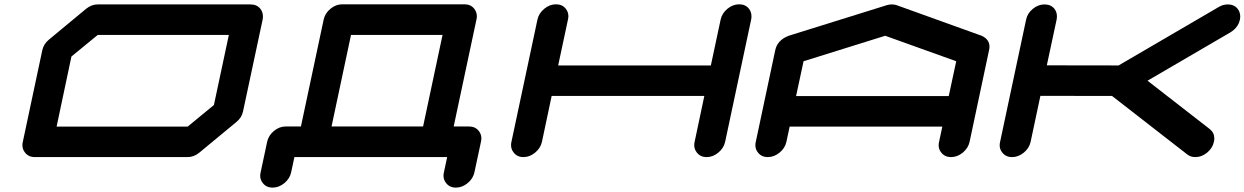

<svg xmlns="http://www.w3.org/2000/svg" viewBox="-20 -729 5775 891"><path d="M972.7 -241.7 1042 -566.9H433.6L311.5 -466.8L242.7 -141.6H851.1ZM1142.6 -708.5Q1171.9 -708.5 1188.5 -688Q1200.2 -672.4 1200.2 -652.8Q1200.2 -645.5 1198.7 -637.7L1107.9 -212.4Q1102.1 -183.1 1076.7 -162.6L904.8 -20.5Q879.9 0 850.1 0H141.6Q112.3 0 96.2 -21Q84 -35.6 84 -55.2Q84 -62.5 85.9 -70.8L176.3 -496.1Q182.6 -525.4 208 -545.9L379.4 -688Q404.3 -708.5 433.6 -708.5Z M1943.4 -142.1 2033.7 -566.9H1608.9L1518.6 -142.1ZM2181.6 70.8Q2175.3 100.1 2150.1 120.8Q2125 141.6 2095.7 141.6Q2066.4 141.6 2050.3 120.6Q2038.1 106 2038.1 86.4Q2038.1 79.1 2040 70.8L2055.2 0H1346.2L1331.1 70.8Q1324.7 100.1 1299.6 120.8Q1274.4 141.6 1245.1 141.6Q1215.8 141.6 1199.7 120.6Q1187.5 106 1187.5 86.4Q1187.5 79.1 1189.5 70.8L1219.7 -70.8Q1226.1 -100.6 1251.2 -121.3Q1276.4 -142.1 1305.7 -142.1H1376.5L1481.9 -637.7Q1488.3 -667.5 1513.4 -688.2Q1538.6 -709 1567.9 -709H2135.3Q2164.6 -709 2180.7 -688.5Q2192.9 -673.3 2192.9 -653.3Q2192.9 -646 2190.9 -637.7L2085.4 -142.1H2156.2Q2185.5 -142.1 2201.7 -121.6Q2213.9 -106.4 2213.9 -86.4Q2213.9 -79.1 2211.9 -70.8Z M3465.8 -638.2 3345.2 -71.3Q3338.9 -42 3313.7 -21Q3288.6 0 3259.3 0Q3230 0 3213.9 -21Q3201.7 -36.1 3201.7 -55.7Q3201.7 -63 3203.6 -71.3L3248.5 -283.7H2540L2495.1 -71.3Q2488.8 -42 2463.6 -21Q2438.5 0 2409.2 0Q2379.9 0 2363.8 -21Q2351.6 -36.1 2351.6 -55.7Q2351.6 -63 2353.5 -71.3L2474.1 -638.2Q2480.5 -667.5 2505.6 -688.2Q2530.8 -709 2560.1 -709Q2589.4 -709 2605.5 -688.5Q2617.7 -673.3 2617.7 -653.8Q2617.7 -646.5 2615.7 -638.2L2570.3 -425.3H3278.8L3324.2 -638.2Q3330.6 -667.5 3355.7 -688.2Q3380.9 -709 3410.2 -709Q3439.5 -709 3455.6 -688.5Q3467.3 -673.3 3467.3 -653.3Q3467.3 -646 3465.8 -638.2Z M4382.8 -283.2 4417.5 -444.8 4087.9 -563 3709 -444.8 3674.3 -283.2ZM4479.5 -70.8Q4473.1 -41.5 4448 -20.8Q4422.9 0 4393.6 0Q4364.3 0 4348.1 -21Q4335.9 -35.6 4335.9 -55.2Q4335.9 -62.5 4337.9 -70.8L4353 -141.6H3644.5L3629.4 -70.8Q3623 -41.5 3597.7 -20.8Q3572.3 0 3543 0Q3513.7 0 3497.6 -21Q3485.4 -35.6 3485.4 -55.2Q3485.4 -62.5 3487.3 -70.8L3577.6 -496.1Q3587.4 -543 3640.1 -563L3641.1 -563.5H3641.6L4095.7 -705.1Q4106.9 -708.5 4118.7 -708.5Q4130.4 -708.5 4140.6 -705.1L4534.2 -563.5H4535.2L4535.6 -563Q4571.8 -546.4 4571.8 -512.2Q4571.8 -504.4 4569.8 -496.1Z M5594.2 -129.9Q5615.2 -112.8 5615.2 -86.9Q5615.2 -79.1 5613.3 -70.8Q5606.9 -41.5 5581.8 -20.8Q5556.6 0 5527.3 0Q5504.9 0 5489.7 -12.2L5140.6 -283.7L4808.1 -284.2L4762.7 -70.8Q4756.3 -41.5 4731.2 -20.8Q4706.1 0 4676.8 0Q4647.5 0 4631.3 -21Q4619.1 -35.6 4619.1 -55.2Q4619.1 -62.5 4621.1 -70.8L4741.7 -637.7Q4747.6 -667 4772.7 -687.7Q4797.9 -708.5 4827.1 -708.5Q4856.4 -708.5 4873 -688.5Q4884.8 -673.3 4884.8 -653.3Q4884.8 -646 4883.3 -637.7L4837.9 -425.8L5170.9 -425.3L5635.3 -696.3Q5655.3 -708.5 5677.7 -708.5Q5707 -708.5 5723.6 -688Q5735.4 -672.4 5735.4 -652.8Q5735.4 -645.5 5733.9 -637.7Q5726.1 -601.1 5689.5 -578.6L5305.2 -354.5Z"/></svg>

Font: Robtronika
Style: Italic
Weight: 400
Italic angle: -12°
Designer: GGBot
Version: 1.00